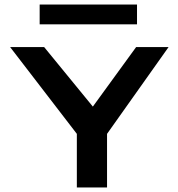

<svg xmlns="http://www.w3.org/2000/svg" viewBox="-20 -832 790 852"><path d="M321 0V-238L25 -623H176L392 -359L584 -623H728L455 -238V0ZM156 -724V-812H588V-724Z"/></svg>

Font: Inconsolata ExtraExpanded ExtraBold
Style: Regular
Weight: 800
Width: 8
Monospace: yes
Designer: Raph Levien, Cyreal, Brenton Simpson
Foundry: Raph Levien, Cyreal, Google
Version: Version 3.001; ttfautohint (v1.8.2.53-6de2)